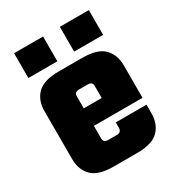

<svg xmlns="http://www.w3.org/2000/svg" viewBox="-164 -772 799 872"><g transform="rotate(-30 235.5 -336.0)"><path d="M42 -542V-672H194V-542ZM282 -542V-672H434V-542ZM191 -360V-139Q191 -128 197 -122.5Q203 -117 216 -117H245V0H177Q97 0 63.5 -34Q30 -68 30 -124V-375Q30 -431 63.5 -465Q97 -499 177 -499H244V-382H216Q203 -382 197 -376.5Q191 -371 191 -360ZM285 -227V-360Q285 -371 279 -376.5Q273 -382 260 -382H239V-499H299Q379 -499 412.5 -465Q446 -431 446 -375V-227ZM285 -141V-169H446V-124Q446 -68 412.5 -34Q379 0 299 0H239V-117H260Q273 -117 279 -123.5Q285 -130 285 -141ZM446 -297V-205H71V-297Z"/></g></svg>

Font: Teko Variable Light
Style: Regular
Weight: 300
Designer: Manushi Parikh, Jonny Pinhorn
Foundry: Indian Type Foundry
Version: Version 3.000